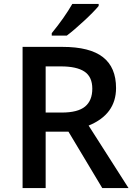

<svg xmlns="http://www.w3.org/2000/svg" viewBox="-20 -951 679 971"><path d="M210.9 -285.2V0H94.2V-713.9H295.9Q434.1 -713.9 500.5 -662.1Q566.9 -610.4 566.9 -505.9Q566.9 -372.6 428.2 -315.9L629.9 0H497.1L326.2 -285.2ZM210.9 -381.8H292Q373.5 -381.8 410.2 -412.1Q446.8 -442.4 446.8 -502.4Q446.8 -562.5 407.2 -588.9Q367.7 -615.2 288.1 -615.2H210.9ZM479 -931.2V-920.9Q454.1 -890.6 403.3 -843.8Q352.5 -796.9 317.9 -771H241.7V-783.2Q306.6 -862.8 345.7 -931.2Z"/></svg>

Font: OpenSans-Semibold
Style: Regular
Weight: 600
Foundry: Ascender Corporation
Version: Version 1.10